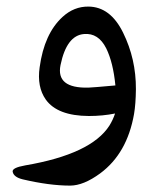

<svg xmlns="http://www.w3.org/2000/svg" viewBox="-20 -354 492 598"><path d="M292 186Q240.2 224.1 198.2 224.1Q133.8 224.1 50.8 204.6Q22.9 197.8 19.5 181.2Q16.6 168.5 58.6 161.1Q264.2 126 320.8 37.1Q332 19 338.4 -0.5Q299.8 7.3 256.8 7.3Q158.7 6.8 122.6 -43.9Q94.7 -83.5 103.5 -144.5Q117.7 -249 174.8 -301.3Q210.4 -334 255.4 -333.5Q323.7 -333 363.3 -252.4Q403.8 -170.4 403.3 -76.2Q402.8 -29.8 397.5 1Q376 124 292 186ZM241.7 -248Q187.5 -243.7 168.5 -151.4Q153.8 -78.6 255.4 -81.1Q269 -81.5 339.4 -87.9Q332.5 -159.2 311 -203.1Q286.6 -252 241.7 -248Z"/></svg>

Font: Gandom FD-WOL
Style: FD-WOL
Weight: 400
Foundry: DejaVu fonts team - Redesigned by Saber Rastikerdar - Based on Samim Font
Version: Version 0.6